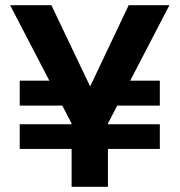

<svg xmlns="http://www.w3.org/2000/svg" viewBox="-20 -720 692 740"><path d="M56 -146V-241H596V-146ZM284 -313H56V-409H280ZM400 -313 404 -409H596V-313ZM256 0V-244L19 -700H178L346 -348H309L476 -700H633L396 -244V0Z"/></svg>

Font: DM Sans 24pt ExtraBold
Style: Regular
Weight: 800
Designer: Colophon Foundry, Jonny Pinhorn
Foundry: Colophon Foundry
Version: Version 4.004;gftools[0.9.30]